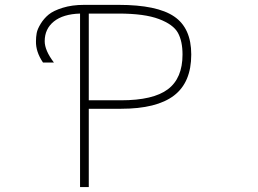

<svg xmlns="http://www.w3.org/2000/svg" viewBox="-20 -752 1040 774"><path d="M337.9 -697.3V-347.7H467.8Q597.7 -347.7 656.7 -392.1Q715.8 -436.5 715.8 -532.2Q715.8 -585.9 697.3 -619.6Q678.7 -653.3 620.6 -675.3Q562.5 -697.3 458 -697.3ZM302.7 -697.3Q234.4 -695.3 197.3 -665.5Q160.2 -635.7 160.2 -585.9Q160.2 -548.8 197.3 -500H153.3Q124 -543 125 -585.9Q125 -602.5 127.9 -618.7Q130.9 -634.8 144 -656.2Q157.2 -677.7 176.3 -693.4Q195.3 -709 232.9 -720.7Q270.5 -732.4 319.3 -732.4H458Q613.3 -732.4 682.1 -685.5Q751 -638.7 751 -532.2Q751 -419.9 681.2 -366.7Q611.3 -313.5 467.8 -313.5H337.9V2H302.7Z"/></svg>

Font: Gen Shin Gothic Monospace ExtraLight
Style: Regular
Weight: 200
Designer: [Source Han Sans]
Ryoko NISHIZUKA  (kana & ideographs); Paul D. Hunt (Latin, Greek & Cyrillic); Wenlong ZHANG  (bopomofo
Version: Version 1.002.20150607